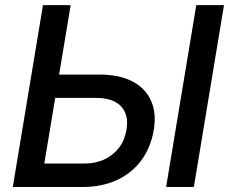

<svg xmlns="http://www.w3.org/2000/svg" viewBox="-20 -748 916 768"><path d="M182.6 -449.7H377.4Q456.1 -449.7 508.5 -422.9Q561 -396 583.7 -346.2Q606.4 -296.4 595.2 -229Q583.5 -158.7 545.7 -107.2Q507.8 -55.7 447.8 -27.8Q387.7 0 309.1 0H31.2L151.9 -727.5H262.7L157.2 -93.8H316.9Q362.3 -93.8 397.7 -110.4Q433.1 -127 456.1 -157.2Q479 -187.5 485.8 -228.5Q492.7 -268.6 480.7 -297.1Q468.8 -325.7 439.5 -341.1Q410.2 -356.4 365.2 -356.4H167.5ZM876 -727.5 755.4 0H644.5L765.1 -727.5Z"/></svg>

Font: Inter 20pt Medium
Style: Italic
Weight: 500
Italic angle: -9.3988°
Version: Version 4.001;git-66647c0bb